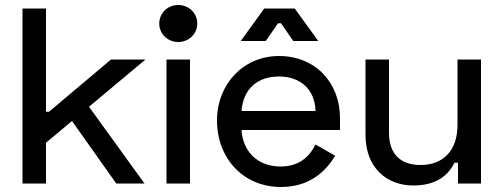

<svg xmlns="http://www.w3.org/2000/svg" viewBox="-20 -734 2014 768"><path d="M562 -496H424L176 -287H164V-700H70V0H164V-163L268 -250L445 0H558L336 -307Z M617 -640C617 -598 651 -566 693 -566C735 -566 769 -598 769 -640C769 -682 735 -714 693 -714C651 -714 617 -682 617 -640ZM740 -496H646V0H740Z M1153 -570H1253L1159 -700H1037L943 -570H1043L1092 -641H1104ZM848 -252C848 -102 952 14 1104 14C1221 14 1284 -51 1321 -111L1242 -156C1216 -104 1174 -68 1102 -68C1014 -68 952 -124 946 -214H1340V-261C1340 -405 1240 -510 1096 -510C954 -510 848 -398 848 -252ZM946 -290C953 -379 1010 -428 1096 -428C1182 -428 1240 -376 1242 -290Z M1904 0V-496H1810V-234C1810 -132 1753 -74 1662 -74C1582 -74 1536 -118 1536 -203V-496H1442V-195C1442 -60 1530 8 1633 8C1730 8 1775 -37 1798 -83H1812V0Z"/></svg>

Font: Space Text Medium
Style: Regular
Weight: 500
Designer: Florian Karsten (Space Text), Colophon Foundry (Space Mono)
Foundry: Florian Karsten
Version: Version 1.003;PS 001.003;hotconv 1.0.88;makeotf.lib2.5.64775